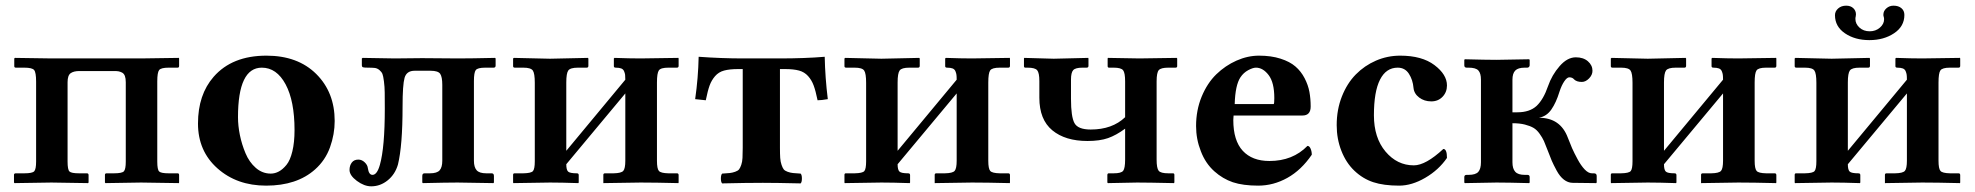

<svg xmlns="http://www.w3.org/2000/svg" viewBox="-20 -638 6892 670"><path d="M106 -353Q106 -385.3 99.1 -393.6Q92.3 -401.9 64.9 -401.9H35.2Q29.8 -401.9 29.8 -407.2V-434.1L32.2 -436L160.2 -434.1H252H377.9H472.2L604 -436L605 -434.1V-408.2Q605 -401.9 600.1 -401.9H568.8Q542 -401.9 535.4 -393.6Q528.8 -385.3 528.8 -354V-74.2Q528.8 -45.9 535.4 -39.6Q542 -33.2 568.8 -33.2H600.1Q605 -33.2 605 -26.9V-1L604 1L472.2 -1L348.1 1L346.2 -1V-27.8Q346.2 -33.2 352.1 -33.2H377.9Q405.8 -33.2 412.4 -40.3Q418.9 -47.4 418.9 -74.2V-351.1Q418.9 -364.3 415.8 -372.8Q412.6 -381.3 405.8 -384.8Q398.9 -388.2 393.1 -389.2Q387.2 -390.1 377.9 -390.1H256.8Q237.3 -390.1 226.6 -382.6Q215.8 -375 215.8 -351.1V-74.2Q215.8 -45.9 222.4 -39.6Q229 -33.2 255.9 -33.2H283.2Q289.1 -33.2 289.1 -26.9V-1L287.1 1L159.2 -1L30.8 1L28.8 -1V-27.8Q28.8 -33.2 35.2 -33.2H64.9Q92.8 -33.2 99.4 -40.3Q106 -47.4 106 -74.2Z M893.6 -401.9Q810.5 -401.9 810.5 -229Q810.5 -199.2 817.1 -166.7Q823.7 -134.3 836.7 -103.3Q849.6 -72.3 872.6 -52.2Q895.5 -32.2 924.8 -32.2Q939.5 -32.2 953.1 -39.6Q966.8 -46.9 979.7 -62.7Q992.7 -78.6 1000.2 -109.9Q1007.8 -141.1 1007.8 -184.1Q1007.8 -285.6 976.6 -343.8Q945.3 -401.9 893.6 -401.9ZM670.9 -207Q670.9 -307.6 725.6 -370.1Q790 -443.8 909.7 -443.8Q1019 -443.8 1083.5 -379.9Q1147.9 -315.9 1147.9 -215.8Q1147.9 -169.4 1131.6 -124Q1115.2 -78.6 1079.6 -46.9Q1016.1 9.8 908.7 9.8Q806.6 9.8 738.8 -50.5Q670.9 -110.8 670.9 -207Z M1279.8 -27.8Q1267.1 -27.8 1263.7 -50.8Q1262.7 -62 1252.7 -71.5Q1242.7 -81.1 1230.5 -81.1Q1215.3 -81.1 1207.5 -70.6Q1199.7 -60.1 1199.7 -44.9Q1199.7 -25.9 1225.3 -6.8Q1251 12.2 1275.4 12.2Q1307.1 12.2 1333 -8.8Q1358.9 -29.8 1368.7 -64Q1384.8 -129.9 1384.8 -266.1Q1384.8 -341.8 1391.8 -366.5Q1398.9 -391.1 1426.8 -391.1H1482.4Q1508.8 -391.1 1516.1 -380.4Q1523.4 -369.6 1523.4 -341.8V-77.1Q1523.4 -54.2 1514.2 -43.7Q1504.9 -33.2 1480.5 -33.2H1461.4Q1453.6 -33.2 1453.6 -23.9V-1L1455.6 1Q1540.5 -1 1576.7 -1L1701.7 1L1703.6 -1V-23.9Q1703.6 -33.2 1695.8 -33.2H1676.8Q1652.8 -33.2 1643.3 -43.9Q1633.8 -54.7 1633.8 -77.1V-355Q1633.8 -384.8 1640.1 -393.3Q1646.5 -401.9 1673.3 -401.9H1702.6Q1709.5 -401.9 1709.5 -409.2V-434.1L1707.5 -436Q1622.6 -434.1 1578.6 -434.1L1452.6 -435.1Q1390.6 -434.1 1357.4 -434.1L1245.6 -436L1242.7 -434.1V-411.1Q1242.7 -404.8 1246.3 -403.3Q1250 -401.9 1263.7 -401.9Q1279.3 -401.9 1287.8 -400.9Q1296.4 -399.9 1304 -393.6Q1311.5 -387.2 1314.5 -380.1Q1317.4 -373 1319.8 -354Q1322.3 -335 1322.5 -315.4Q1322.8 -295.9 1322.8 -258.8Q1322.8 -123.5 1305.7 -63Q1295.9 -27.8 1279.8 -27.8Z M1899.4 -433.1 2031.2 -436 2033.2 -434.1V-408.2Q2033.2 -401.9 2027.3 -401.9H1997.1Q1970.2 -401.9 1963.1 -392.1Q1956.1 -382.3 1956.1 -350.1V-111.8L2162.1 -359.9Q2162.1 -371.1 2161.4 -377Q2160.6 -382.8 2157.7 -389.6Q2154.8 -396.5 2147.7 -399.2Q2140.6 -401.9 2128.4 -401.9Q2122.1 -401.9 2122.1 -407.2V-434.1L2124.5 -436Q2179.2 -434.1 2215.3 -434.1L2347.2 -436L2348.1 -434.1V-408.2Q2348.1 -401.9 2342.3 -401.9H2312.5Q2285.6 -401.9 2279.1 -392.3Q2272.5 -382.8 2272.5 -350.1V-77.1Q2272.5 -49.3 2279.3 -41.5Q2286.1 -33.7 2312.5 -33.2H2342.3Q2348.1 -33.2 2348.1 -26.9V-1L2347.2 1Q2266.1 -1 2215.3 -1L2085.4 1V-1V-27.8Q2085.4 -33.2 2091.3 -33.2H2121.1Q2147.9 -33.7 2155 -41.7Q2162.1 -49.8 2162.1 -77.1V-312L1956.1 -64.9Q1956.1 -45.4 1962.4 -39.3Q1968.8 -33.2 1993.2 -33.2Q1999.5 -33.2 1999.5 -26.9V-1L1998 1Q1938.5 -1 1899.4 -1L1771.5 1L1770.5 -1V-27.8Q1770.5 -33.2 1775.4 -33.2H1806.2Q1833.5 -33.7 1839.8 -41Q1846.2 -48.3 1846.2 -75.2V-349.1Q1846.2 -381.8 1839.4 -391.8Q1832.5 -401.9 1806.2 -401.9H1776.4Q1770.5 -401.9 1770.5 -407.2V-434.1L1773.4 -436Z M2571.8 -122.1V-397H2556.6Q2525.9 -397 2506.8 -391.8Q2487.8 -386.7 2475.3 -372.3Q2462.9 -357.9 2456.3 -339.8Q2449.7 -321.8 2442.9 -288.1L2405.8 -292Q2416.5 -365.7 2418 -439.9Q2498 -434.1 2573.7 -434.1H2699.7Q2789.1 -434.1 2857.9 -439.9Q2859.4 -366.7 2868.7 -292Q2846.2 -288.1 2833 -288.1Q2826.2 -321.3 2819.3 -339.8Q2812.5 -358.4 2799.8 -372.6Q2787.1 -386.7 2768.3 -391.8Q2749.5 -397 2718.8 -397H2701.7V-122.1Q2701.7 -100.6 2702.6 -86.9Q2703.6 -73.2 2707.3 -62.7Q2710.9 -52.2 2714.8 -47.1Q2718.8 -42 2728.3 -38.6Q2737.8 -35.2 2747.1 -34.2Q2756.3 -33.2 2773.9 -32.2Q2778.3 -27.8 2778.3 -15.1Q2778.3 -2.4 2773.9 2Q2688 0 2642.1 0Q2584 0 2500 2Q2495.6 -2.4 2495.6 -15.1Q2495.6 -27.8 2500 -32.2Q2517.6 -33.2 2526.6 -34.2Q2535.6 -35.2 2545.4 -38.6Q2555.2 -42 2559.1 -47.1Q2563 -52.2 2566.7 -62.7Q2570.3 -73.2 2571 -86.9Q2571.8 -100.6 2571.8 -122.1Z M3055.7 -433.1 3187.5 -436 3189.5 -434.1V-408.2Q3189.5 -401.9 3183.6 -401.9H3153.3Q3126.5 -401.9 3119.4 -392.1Q3112.3 -382.3 3112.3 -350.1V-111.8L3318.4 -359.9Q3318.4 -371.1 3317.6 -377Q3316.9 -382.8 3314 -389.6Q3311 -396.5 3304 -399.2Q3296.9 -401.9 3284.7 -401.9Q3278.3 -401.9 3278.3 -407.2V-434.1L3280.8 -436Q3335.4 -434.1 3371.6 -434.1L3503.4 -436L3504.4 -434.1V-408.2Q3504.4 -401.9 3498.5 -401.9H3468.8Q3441.9 -401.9 3435.3 -392.3Q3428.7 -382.8 3428.7 -350.1V-77.1Q3428.7 -49.3 3435.5 -41.5Q3442.4 -33.7 3468.8 -33.2H3498.5Q3504.4 -33.2 3504.4 -26.9V-1L3503.4 1Q3422.4 -1 3371.6 -1L3241.7 1V-1V-27.8Q3241.7 -33.2 3247.6 -33.2H3277.3Q3304.2 -33.7 3311.3 -41.7Q3318.4 -49.8 3318.4 -77.1V-312L3112.3 -64.9Q3112.3 -45.4 3118.7 -39.3Q3125 -33.2 3149.4 -33.2Q3155.8 -33.2 3155.8 -26.9V-1L3154.3 1Q3094.7 -1 3055.7 -1L2927.7 1L2926.8 -1V-27.8Q2926.8 -33.2 2931.6 -33.2H2962.4Q2989.7 -33.7 2996.1 -41Q3002.4 -48.3 3002.4 -75.2V-349.1Q3002.4 -381.8 2995.6 -391.8Q2988.8 -401.9 2962.4 -401.9H2932.6Q2926.8 -401.9 2926.8 -407.2V-434.1L2929.7 -436Z M3906.2 -354Q3906.2 -383.8 3899.2 -392.8Q3892.1 -401.9 3866.2 -401.9H3850.1Q3845.2 -401.9 3845.2 -407.2V-434.1L3846.2 -436L3956.1 -434.1L4085.9 -436L4087.9 -434.1V-407.2Q4087.9 -401.9 4082 -401.9H4057.1Q4031.2 -401.9 4023.7 -393.3Q4016.1 -384.8 4016.1 -354V-81.1Q4016.1 -51.3 4023.2 -42.2Q4030.3 -33.2 4057.1 -33.2H4073.2Q4078.1 -33.2 4078.1 -27.8V-1L4076.2 1Q3985.4 -1 3948.2 -1L3846.2 1L3844.2 -1V-26.9Q3844.2 -33.2 3849.1 -33.2H3866.2Q3892.6 -33.2 3899.4 -42Q3906.2 -50.8 3906.2 -81.1V-189Q3875 -166 3846.4 -156Q3817.9 -146 3774.9 -146Q3697.3 -146 3652.1 -183.3Q3606.9 -220.7 3606.9 -296.9V-355Q3606.9 -383.8 3599.4 -392.8Q3591.8 -401.9 3565.9 -401.9H3558.1Q3553.2 -401.9 3553.2 -407.2V-434.1L3554.2 -436L3657.2 -433.1L3777.3 -436L3778.3 -434.1V-408.2Q3778.3 -401.9 3772 -401.9H3757.3Q3732.9 -401.9 3725.1 -393.3Q3717.3 -384.8 3717.3 -359.9V-293Q3717.3 -230.5 3729.5 -208.3Q3741.7 -186 3786.1 -186Q3861.3 -186 3906.2 -229Z M4288.6 -274.9H4424.8Q4426.8 -276.9 4426.8 -295.9Q4426.8 -350.1 4407 -376Q4387.2 -401.9 4362.8 -401.9Q4352.1 -401.9 4335.7 -393.1Q4319.3 -384.3 4308.6 -368.2Q4290.5 -340.8 4288.6 -274.9ZM4542.5 -128.9Q4549.3 -128.9 4553.5 -119.1Q4557.6 -109.4 4557.6 -98.1Q4521 -44.4 4472.4 -17.3Q4423.8 9.8 4370.6 9.8Q4317.9 9.8 4282.2 -2Q4246.6 -14.2 4217.8 -40Q4186.5 -67.9 4170.4 -110.4Q4153.8 -152.3 4153.8 -198.2Q4153.8 -253.4 4173.3 -300.8Q4192.9 -348.1 4224.4 -378.7Q4255.9 -409.2 4294.9 -426.5Q4334 -443.8 4373.5 -443.8Q4416 -443.8 4448.5 -433.3Q4481 -422.9 4500.5 -406Q4520 -389.2 4532.5 -365.2Q4544.9 -341.3 4549.3 -317.4Q4553.7 -293.5 4553.7 -266.1Q4553.7 -234.9 4524.9 -234.9H4284.7Q4284.7 -232.4 4284.2 -227.5Q4283.7 -222.7 4283.7 -219.2Q4283.7 -147.5 4316.7 -111.8Q4349.6 -76.2 4409.7 -76.2Q4491.2 -76.2 4542.5 -128.9Z M5029.3 -86.9Q5000.5 -44.9 4953.6 -17.6Q4906.7 9.8 4862.3 9.8Q4808.6 9.8 4772.2 -2.2Q4735.8 -14.2 4706.5 -42Q4677.2 -69.8 4660.9 -111.6Q4644.5 -153.3 4644.5 -201.2Q4644.5 -255.4 4662.6 -301.3Q4680.7 -347.2 4711.2 -378.2Q4741.7 -409.2 4781.7 -426.5Q4821.8 -443.8 4866.2 -443.8Q4941.9 -443.8 4985.6 -410.9Q5029.3 -377.9 5029.3 -339.8Q5029.3 -316.4 5013.9 -300.3Q4998.5 -284.2 4974.6 -284.2Q4950.2 -284.2 4932.4 -297.6Q4914.6 -311 4912.6 -331.1Q4910.2 -359.4 4896.5 -380.6Q4882.8 -401.9 4857.4 -401.9Q4816.9 -401.9 4795.7 -360.1Q4774.4 -318.4 4774.4 -235.8Q4774.4 -157.2 4814.9 -109.1Q4855.5 -61 4913.6 -61Q4955.1 -61 5016.6 -118.2Q5029.3 -118.2 5029.3 -86.9Z M5147.9 -71.8V-359.9Q5147.9 -382.3 5138.9 -392.1Q5129.9 -401.9 5105 -401.9H5098.1Q5089.8 -401.9 5089.8 -410.2V-429.2L5091.8 -431.2Q5166 -429.2 5202.1 -429.2L5315.9 -431.2L5317.9 -429.2V-410.2Q5317.9 -406.7 5315.4 -404.3Q5313 -401.9 5310.1 -401.9H5300.8Q5277.3 -401.9 5267.6 -391.8Q5257.8 -381.8 5257.8 -359.9V-246.1H5274.9Q5317.9 -246.1 5342.3 -268.6Q5366.2 -291.5 5381.8 -336.9Q5395.5 -376.5 5422.4 -407.2Q5449.2 -438 5479 -438Q5505.4 -438 5521.2 -424.1Q5537.1 -410.2 5537.1 -391.1Q5537.1 -376.5 5525.1 -364.3Q5513.2 -352.1 5500 -352.1Q5481.9 -352.1 5473.1 -360.8Q5467.3 -368.2 5456.1 -368.2Q5448.2 -368.2 5438.7 -354.2Q5429.2 -340.3 5421.9 -317.9Q5410.2 -279.8 5393.6 -255.9Q5377 -231.9 5350.1 -227.1Q5425.3 -227.1 5451.2 -157.2Q5458.5 -138.2 5465.8 -121.1Q5473.6 -103.5 5485.4 -81.8Q5497.1 -60.1 5510 -46.6Q5522.9 -33.2 5535.2 -33.2H5542Q5551.8 -33.2 5551.8 -23.9V-1L5549.8 1L5466.8 0Q5451.2 -0.5 5437.3 -11.2Q5423.3 -22 5412.1 -42.7Q5400.9 -63.5 5395 -77.1Q5389.6 -89.4 5380.9 -112.8Q5373 -133.8 5367.7 -145.8Q5362.3 -157.7 5352.5 -171.4Q5342.8 -185.1 5331.1 -191.9Q5319.3 -198.7 5301 -203.4Q5282.7 -208 5257.8 -208V-71.8Q5257.8 -49.3 5267.6 -38.6Q5277.3 -27.8 5300.8 -27.8H5310.1Q5317.9 -27.8 5317.9 -20V-1L5315.9 1Q5241.2 -1 5202.1 -1L5091.8 1L5089.8 -1V-20Q5089.8 -27.8 5098.1 -27.8H5105Q5129.4 -27.8 5138.7 -38.3Q5147.9 -48.8 5147.9 -71.8Z M5730 -433.1 5861.8 -436 5863.8 -434.1V-408.2Q5863.8 -401.9 5857.9 -401.9H5827.6Q5800.8 -401.9 5793.7 -392.1Q5786.6 -382.3 5786.6 -350.1V-111.8L5992.7 -359.9Q5992.7 -371.1 5991.9 -377Q5991.2 -382.8 5988.3 -389.6Q5985.4 -396.5 5978.3 -399.2Q5971.2 -401.9 5959 -401.9Q5952.6 -401.9 5952.6 -407.2V-434.1L5955.1 -436Q6009.8 -434.1 6045.9 -434.1L6177.7 -436L6178.7 -434.1V-408.2Q6178.7 -401.9 6172.9 -401.9H6143.1Q6116.2 -401.9 6109.6 -392.3Q6103 -382.8 6103 -350.1V-77.1Q6103 -49.3 6109.9 -41.5Q6116.7 -33.7 6143.1 -33.2H6172.9Q6178.7 -33.2 6178.7 -26.9V-1L6177.7 1Q6096.7 -1 6045.9 -1L5916 1V-1V-27.8Q5916 -33.2 5921.9 -33.2H5951.7Q5978.5 -33.7 5985.6 -41.7Q5992.7 -49.8 5992.7 -77.1V-312L5786.6 -64.9Q5786.6 -45.4 5793 -39.3Q5799.3 -33.2 5823.7 -33.2Q5830.1 -33.2 5830.1 -26.9V-1L5828.6 1Q5769 -1 5730 -1L5602.1 1L5601.1 -1V-27.8Q5601.1 -33.2 5606 -33.2H5636.7Q5664.1 -33.7 5670.4 -41Q5676.8 -48.3 5676.8 -75.2V-349.1Q5676.8 -381.8 5669.9 -391.8Q5663.1 -401.9 5636.7 -401.9H5606.9Q5601.1 -401.9 5601.1 -407.2V-434.1L5604 -436Z M6371.6 -433.1 6503.4 -436 6505.4 -434.1V-408.2Q6505.4 -401.9 6499.5 -401.9H6469.2Q6442.4 -401.9 6435.3 -392.1Q6428.2 -382.3 6428.2 -350.1V-111.8L6634.3 -359.9Q6634.3 -371.1 6633.5 -377Q6632.8 -382.8 6629.9 -389.6Q6627 -396.5 6619.9 -399.2Q6612.8 -401.9 6600.6 -401.9Q6594.2 -401.9 6594.2 -407.2V-434.1L6596.7 -436Q6651.4 -434.1 6687.5 -434.1L6819.3 -436L6820.3 -434.1V-408.2Q6820.3 -401.9 6814.5 -401.9H6784.7Q6757.8 -401.9 6751.2 -392.3Q6744.6 -382.8 6744.6 -350.1V-77.1Q6744.6 -49.3 6751.5 -41.5Q6758.3 -33.7 6784.7 -33.2H6814.5Q6820.3 -33.2 6820.3 -26.9V-1L6819.3 1Q6738.3 -1 6687.5 -1L6557.6 1V-1V-27.8Q6557.6 -33.2 6563.5 -33.2H6593.3Q6620.1 -33.7 6627.2 -41.7Q6634.3 -49.8 6634.3 -77.1V-312L6428.2 -64.9Q6428.2 -45.4 6434.6 -39.3Q6440.9 -33.2 6465.3 -33.2Q6471.7 -33.2 6471.7 -26.9V-1L6470.2 1Q6410.6 -1 6371.6 -1L6243.7 1L6242.7 -1V-27.8Q6242.7 -33.2 6247.6 -33.2H6278.3Q6305.7 -33.7 6312 -41Q6318.4 -48.3 6318.4 -75.2V-349.1Q6318.4 -381.8 6311.5 -391.8Q6304.7 -401.9 6278.3 -401.9H6248.5Q6242.7 -401.9 6242.7 -407.2V-434.1L6245.6 -436ZM6625.5 -585.9Q6625.5 -545.9 6589.6 -522Q6553.7 -498 6503.4 -498Q6453.1 -498 6418.2 -521.7Q6383.3 -545.4 6383.3 -585Q6383.3 -598.6 6394.3 -608.4Q6405.3 -618.2 6422.4 -618.2Q6438 -618.2 6447.3 -609.4Q6456.5 -600.6 6456.5 -587.9Q6456.5 -586.9 6456.1 -584.2Q6455.6 -581.5 6455.6 -580.1Q6454.6 -577.1 6454.6 -571.8Q6454.6 -554.7 6468.8 -541.7Q6482.9 -528.8 6504.4 -528.8Q6525.4 -528.8 6540 -541.5Q6554.7 -554.2 6554.7 -570.8Q6554.7 -575.7 6553.2 -580.1Q6552.2 -582 6552.2 -586.9Q6552.2 -599.6 6562.7 -608.9Q6573.2 -618.2 6587.4 -618.2Q6605 -618.2 6615.2 -609.4Q6625.5 -600.6 6625.5 -585.9Z"/></svg>

Font: Linux Libertine G
Style: Bold
Weight: 700
Designer: Philipp H. Poll
Foundry: Philipp H. Poll
Version: Version 5.0.3